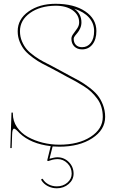

<svg xmlns="http://www.w3.org/2000/svg" viewBox="-20 -783 613 1028"><path d="M377.9 -736.3Q416 -708.5 416 -663.1Q416 -646.5 409.4 -631.6Q402.8 -616.7 395.3 -608.2Q387.7 -599.6 381.1 -590.8Q374.5 -582 374.5 -575.7Q374.5 -554.7 386.5 -542.5Q398.4 -530.3 419.4 -530.3Q448.2 -530.3 466.1 -553.2Q483.9 -576.2 483.9 -616.7Q483.9 -658.2 456.5 -689Q429.2 -719.7 377.9 -736.3ZM277.8 -762.7Q376 -762.7 436 -722.4Q496.1 -682.1 496.1 -616.7Q496.1 -572.3 475.1 -545.4Q454.1 -518.6 419.4 -518.6Q393.6 -518.6 377.9 -534.2Q362.3 -549.8 362.3 -575.7Q362.3 -588.4 372.6 -601.8Q382.8 -615.2 393.3 -630.6Q403.8 -646 403.8 -663.1Q403.8 -703.1 369.1 -727.8Q334.5 -752.4 277.8 -752.4Q193.8 -751.5 140.4 -713.1Q86.9 -674.8 86.9 -615.7Q86.9 -586.4 97.9 -560.8Q108.9 -535.2 124.3 -517.8Q139.6 -500.5 165 -482.4Q190.4 -464.4 210.7 -453.9Q231 -443.4 260.3 -428.2Q289.6 -413.1 304.7 -404.3Q318.8 -396 352.3 -378.4Q385.7 -360.8 406.7 -349.1Q427.7 -337.4 456.3 -315.9Q484.9 -294.4 501.7 -273.9Q518.6 -253.4 530.8 -222.7Q543 -191.9 543 -157.2Q543 -87.9 473.6 -42.7Q404.3 2.4 297.9 2.4Q280.3 2.4 261.7 1L245.1 66.9Q272.5 59.1 287.6 59.1Q323.2 59.1 348.6 84.7Q374 110.4 374 147Q374 179.2 347.7 202.1Q321.3 225.1 284.2 225.1Q258.3 225.1 236.1 213.6Q213.9 202.1 201.7 182.1Q199.2 177.2 203.1 175.3Q208 172.4 210 176.8Q220.7 194.3 240.7 204.6Q260.7 214.8 284.2 214.8Q317.9 214.8 340.8 194.8Q363.8 174.8 363.8 147Q363.8 114.3 341.3 91.6Q318.8 68.8 287.6 68.8Q279.8 68.8 272.5 70.1Q265.1 71.3 262 72Q258.8 72.8 249.8 75.7Q240.7 78.6 239.3 79.1Q234.4 80.6 233.4 76.2V73.2L251.5 -0.5Q144 -13.2 84.5 -70.3Q62.5 -94.2 55.7 -94.2Q45.4 -94.2 44.9 -62L42.5 9.8H35.2L41.5 -180.2H48.8V-174.3Q48.8 -134.8 71 -102.3Q93.3 -69.8 129.4 -49.8Q165.5 -29.8 209 -19Q252.4 -8.3 297.9 -8.3Q399.9 -8.3 465.1 -50.3Q530.3 -92.3 530.3 -157.2Q530.3 -185.5 522.7 -210.4Q515.1 -235.4 500 -255.4Q484.9 -275.4 468.5 -291Q452.1 -306.6 428 -321.8Q403.8 -336.9 385.3 -347.2Q366.7 -357.4 340.3 -371.1Q314 -384.8 299.3 -393.6Q285.2 -401.9 255.6 -417Q226.1 -432.1 205.1 -443.1Q184.1 -454.1 157.7 -473.1Q131.3 -492.2 114.7 -511Q98.1 -529.8 86.4 -557.1Q74.7 -584.5 74.7 -615.7Q74.7 -680.2 132.8 -721.4Q190.9 -762.7 277.8 -762.7Z"/></svg>

Font: ZnikomitNo24
Style: Thin
Weight: 300
Designer: gluk
Foundry: gluk
Version: Version 0.55